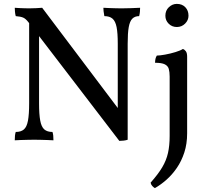

<svg xmlns="http://www.w3.org/2000/svg" viewBox="-20 -719 1065 988"><path d="M594 6 126 -605Q112 -623 99 -628.5Q86 -634 61 -636Q58 -647 57 -659Q56 -671 56 -679Q66 -678 78.5 -677.5Q91 -677 104.5 -676.5Q118 -676 130 -676Q149 -676 166.5 -677Q184 -678 197 -679L596 -150ZM56 3Q56 -10 57 -20.5Q58 -31 61 -40Q88 -40 103 -53Q118 -66 124 -98.5Q130 -131 130 -187V-610H181V-187Q181 -131 187 -98.5Q193 -66 208 -53Q223 -40 250 -40Q253 -31 254 -21Q255 -11 255 3Q240 2 222.5 1.5Q205 1 188 0.5Q171 0 156 0Q142 0 123 0.5Q104 1 86.5 1.5Q69 2 56 3ZM594 6 586 -94V-494Q586 -549 580 -579.5Q574 -610 559 -623Q544 -636 517 -636Q514 -653 513 -661.5Q512 -670 512 -679Q527 -678 543 -677.5Q559 -677 575.5 -676.5Q592 -676 606 -676Q627 -676 654 -677Q681 -678 701 -679Q701 -669 700 -658Q699 -647 696 -636Q674 -636 661 -623Q648 -610 642.5 -579.5Q637 -549 637 -494V0Q629 3 617 4.5Q605 6 594 6ZM777 249Q770 245 763.5 238Q757 231 755 221Q794 177 815 141.5Q836 106 844.5 68Q853 30 853 -19V-325Q853 -349 848.5 -364.5Q844 -380 828 -388Q812 -396 778 -396Q778 -407 780 -416Q782 -425 787 -433Q802 -433 829.5 -438Q857 -443 883 -451Q909 -459 921 -467Q930 -464 936.5 -455Q943 -446 943 -427V-33Q943 21 928.5 65.5Q914 110 890 145Q866 180 836.5 206Q807 232 777 249ZM890 -580Q865 -580 848 -597Q831 -614 831 -638Q831 -665 849 -682Q867 -699 890 -699Q917 -699 933.5 -682Q950 -665 950 -638Q950 -615 932.5 -597.5Q915 -580 890 -580Z"/></svg>

Font: Vollkorn
Style: Regular
Weight: 400
Designer: Friedrich Althausen
Foundry: Friedrich Althausen
Version: Version 5.001